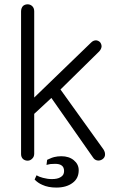

<svg xmlns="http://www.w3.org/2000/svg" viewBox="-20 -723 540 885"><path d="M77.1 -669.9V-12.7Q77.1 1 85.9 9.8Q94.7 17.6 107.4 17.6Q119.1 17.6 127.9 8.8Q137.7 0 137.7 -14.6V-198.2L216.8 -271.5L408.2 2Q416 14.6 428.7 16.6Q440.4 18.6 451.2 11.7Q461.9 4.9 463.9 -6.8Q465.8 -20.5 457 -34.2L258.8 -310.5L437.5 -486.3Q447.3 -497.1 448.2 -508.8Q448.2 -519.5 441.4 -528.3Q433.6 -536.1 422.9 -537.1Q410.2 -537.1 400.4 -527.3L137.7 -273.4V-670.9Q137.7 -686.5 127.9 -695.3Q119.1 -703.1 107.4 -703.1Q94.7 -703.1 85.9 -695.3Q77.1 -685.5 77.1 -669.9ZM194.3 37.1Q205.1 34.2 211.9 33.2Q221.7 32.2 233.4 32.2Q252 32.2 261.7 38.1Q275.4 45.9 275.4 65.4Q275.4 85 258.8 93.8Q245.1 102.5 218.8 102.5Q199.2 102.5 177.7 96.7Q159.2 91.8 148.4 85L139.6 104.5Q154.3 120.1 174.8 128.9Q202.1 141.6 239.3 141.6Q286.1 141.6 314.5 120.1Q342.8 99.6 342.8 61.5Q342.8 34.2 320.3 15.6Q297.9 -2.9 262.7 -2.9Q245.1 -2.9 229.5 1Q220.7 2.9 206.1 9.8L197.3 13.7Z"/></svg>

Font: GulimChe
Style: Regular
Weight: 400
Monospace: yes
Version: Version 2.21